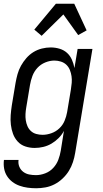

<svg xmlns="http://www.w3.org/2000/svg" viewBox="-27 -781 547 1024"><path d="M166 223Q143 223 120.5 220Q98 217 77 209.5Q56 202 39 189Q22 176 10.5 158Q-1 140 -5 118Q-9 96 -6 72H72Q69 91 76 108Q83 125 97 135.5Q111 146 128.5 149.5Q146 153 165 153Q189 153 214 143.5Q239 134 257 114.5Q275 95 284 71Q293 47 297 23L314 -83Q303 -62 285.5 -44.5Q268 -27 247.5 -15Q227 -3 204 2.5Q181 8 158 8Q132 8 108 0Q84 -8 67.5 -26Q51 -44 42.5 -67Q34 -90 31 -115.5Q28 -141 30 -167Q32 -193 36 -219L56 -339Q60 -362 66.5 -385.5Q73 -409 85 -430.5Q97 -452 113.5 -471Q130 -490 151 -503Q172 -516 196 -522Q220 -528 243 -528Q268 -528 291 -521Q314 -514 330.5 -499Q347 -484 356.5 -462.5Q366 -441 370 -418L387 -520H466L374 34Q370 59 362 83.5Q354 108 340.5 130Q327 152 307 171Q287 190 263.5 202Q240 214 215 218.5Q190 223 166 223ZM200 -62Q223 -62 247 -70.5Q271 -79 289.5 -96.5Q308 -114 317.5 -137Q327 -160 331 -183L351 -303Q354 -321 355.5 -339Q357 -357 354.5 -374.5Q352 -392 345.5 -408Q339 -424 327 -435.5Q315 -447 298 -452.5Q281 -458 263 -458Q239 -458 214.5 -448Q190 -438 172.5 -419Q155 -400 146 -376Q137 -352 133 -328L113 -208Q110 -191 109 -173.5Q108 -156 110.5 -139.5Q113 -123 119.5 -108Q126 -93 138 -82Q150 -71 166.5 -66.5Q183 -62 200 -62ZM195 -590 156 -623 271 -761H369L435 -619L390 -594L311 -704Z"/></svg>

Font: Iosevka Algr
Style: Italic
Weight: 400
Italic angle: -9°
Monospace: yes
Designer: Belleve Invis
Foundry: Belleve Invis
Version: Version 26.0.2; ttfautohint (v1.8.3)